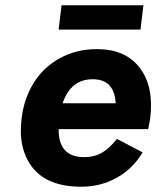

<svg xmlns="http://www.w3.org/2000/svg" viewBox="-20 -697 592 727"><path d="M523 -677 512 -585H202L213 -677ZM549 -251Q546 -230 541 -208H202Q201 -102 299 -102Q336 -102 364 -117.5Q392 -133 423 -171L520 -120Q484 -59 423 -24.5Q362 10 288 10Q161 10 104 -61.5Q47 -133 62 -250Q71 -324 107.5 -383Q144 -442 206.5 -476.5Q269 -511 347 -511Q455 -511 509 -440.5Q563 -370 549 -251ZM331 -397Q248 -397 217 -306H418Q413 -397 331 -397Z"/></svg>

Font: Orkney
Style: BoldItalic
Weight: 700
Designer: Samuel Oakes and Alfredo Marco Pradil
Foundry: Alfredo Marco Pradil
Version: 1.0; ttfautohint (v1.5)